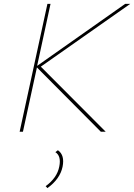

<svg xmlns="http://www.w3.org/2000/svg" viewBox="-20 -678 690 988"><path d="M650 -658 190 -335 524 0H499L170 -331L98 0H81L224 -658H240L171 -339L624 -658ZM278 95Q314 120 302 180Q289 243 224 290L215 280Q274 237 285 179Q296 125 265 105Z"/></svg>

Font: EauTest Thin
Style: Italic
Weight: 250
Italic angle: -12°
Designer: Christian Thalmann (Catharsis Fonts)
Version: Version 0.001;PS 000.001;hotconv 1.0.88;makeotf.lib2.5.64775